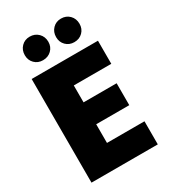

<svg xmlns="http://www.w3.org/2000/svg" viewBox="-222 -1029 993 1131"><g transform="rotate(-30 274.0 -463.5)"><path d="M507 -548H252V-433H477V-284H252V-157H507V0H56V-705H507ZM170 -767Q136 -767 113.5 -789.5Q91 -812 91 -846Q91 -881 113.5 -904Q136 -927 170 -927Q205 -927 228 -904Q251 -881 251 -846Q251 -812 228 -789.5Q205 -767 170 -767ZM383 -767Q349 -767 326.5 -789.5Q304 -812 304 -846Q304 -881 326.5 -904Q349 -927 383 -927Q418 -927 440.5 -904Q463 -881 463 -846Q463 -812 440.5 -789.5Q418 -767 383 -767Z"/></g></svg>

Font: SVN-Poppins ExtraBold
Style: Regular
Weight: 800
Designer: Ninad Kale (Devanagari), Jonny Pinhorn (Latin)
Foundry: Indian Type Foundry
Version: Version 3.002 2017; ttfautohint (v1.8.3)